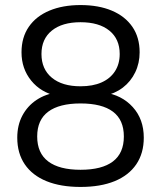

<svg xmlns="http://www.w3.org/2000/svg" viewBox="-20 -734 640 763"><path d="M300 8.9Q221.2 8.9 164.8 -14Q108.4 -37 78.5 -80.9Q48.6 -124.9 48.6 -186.8Q48.6 -236.3 68.8 -274.5Q89.1 -312.8 125.1 -336.8Q161.1 -360.8 208.1 -366.8V-352.1Q142.5 -366.1 104 -413.6Q65.5 -461.1 65.5 -526.1Q65.5 -585.5 94.5 -627.5Q123.4 -669.5 176.3 -691.7Q229.2 -713.9 300 -713.9Q371.8 -713.9 424.4 -691.7Q477 -669.5 506 -627.5Q534.9 -585.5 534.9 -526.1Q534.9 -483.1 517.4 -446.7Q499.9 -410.2 468.2 -385.9Q436.4 -361.7 392.8 -352.6V-366.8Q463.9 -356.8 507.6 -308.5Q551.4 -260.3 551.4 -186.8Q551.4 -124.9 521.5 -80.9Q491.6 -37 435.5 -14Q379.3 8.9 300 8.9ZM300 -59.3Q385.3 -59.3 428.7 -92.3Q472.2 -125.4 472.2 -191.6Q472.2 -257.8 428.7 -290.3Q385.3 -322.9 300 -322.9Q215.7 -322.9 171.8 -290.3Q127.8 -257.8 127.8 -191.6Q127.8 -125.4 171.8 -92.3Q215.7 -59.3 300 -59.3ZM300 -391.1Q349 -391.1 383.6 -406.5Q418.3 -421.9 437 -451Q455.7 -480 455.7 -519.4Q455.7 -579.1 414.5 -612.4Q373.3 -645.7 300 -645.7Q227.2 -645.7 186 -612.4Q144.8 -579.1 144.8 -519.4Q144.8 -459.3 186 -425.2Q227.2 -391.1 300 -391.1Z"/></svg>

Font: Nunito ExtraLight
Style: Regular
Weight: 200
Designer: Vernon Adams
Foundry: Vernon Adams
Version: Version 3.602